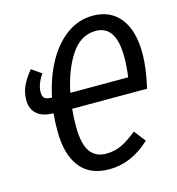

<svg xmlns="http://www.w3.org/2000/svg" viewBox="-106 -790 823 894"><g transform="rotate(-15 305.5 -343.5)"><path d="M217 -305Q213 -268 213 -222Q213 -138 239 -100Q265 -62 317 -62Q359 -62 393 -79Q427 -96 467 -128L510 -73Q420 12 312 12Q219 12 171.5 -49Q124 -110 124 -224Q124 -271 128 -307L118 -308Q71 -310 46 -334Q21 -358 21 -399Q21 -437 36.5 -469Q52 -501 79 -533L126 -500Q113 -483 104 -460.5Q95 -438 95 -417Q95 -397 104 -389Q113 -381 133 -380H140Q159 -472 198.5 -544Q238 -616 295 -657.5Q352 -699 421 -699Q506 -699 553 -639.5Q600 -580 600 -469Q600 -398 578 -305ZM228 -379H507Q514 -432 514 -475Q514 -627 416 -627Q344 -627 297 -557Q250 -487 228 -379Z"/></g></svg>

Font: Fira Sans Extra Condensed
Style: Italic
Weight: 400
Width: 3
Italic angle: -8°
Designer: Carrois Corporate & Edenspiekermann AG
Foundry: Carrois Corporate GbR & Edenspiekermann AG
Version: Version 4.203